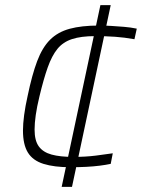

<svg xmlns="http://www.w3.org/2000/svg" viewBox="-20 -716 559 744"><path d="M254 -68Q190 -68 148.5 -81Q107 -94 88 -125Q69 -156 69 -210Q69 -236 73.5 -270Q78 -304 87 -344Q104 -426 124 -479Q144 -532 174 -562Q204 -592 250 -604.5Q296 -617 363 -617Q388 -617 412 -615.5Q436 -614 461 -612Q486 -610 510 -605L501 -564Q462 -571 426 -573.5Q390 -576 348 -576Q294 -576 259 -564.5Q224 -553 202.5 -526.5Q181 -500 165 -455Q149 -410 133 -343Q123 -302 118.5 -270Q114 -238 114 -214Q114 -171 130.5 -148.5Q147 -126 180 -117Q213 -108 264 -108Q311 -108 351 -113Q391 -118 417 -122L409 -81Q390 -77 366.5 -74Q343 -71 314.5 -69.5Q286 -68 254 -68ZM219 8 369 -696H409L259 8Z"/></svg>

Font: Saira Expanded ExtraLight
Style: Italic
Weight: 250
Width: 7
Italic angle: -12°
Designer: Hector Gatti with collaboration of the Omnibus-Type team
Foundry: Omnibus-Type
Version: Version 1.101